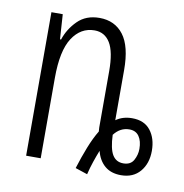

<svg xmlns="http://www.w3.org/2000/svg" viewBox="-69 -607 672 701"><g transform="rotate(10 267.5 -257.0)"><path d="M254 13Q267 -29 282 -67Q297 -105 314 -133Q313 -140 313 -147.5Q313 -155 313 -161V-357Q313 -428 293 -461Q273 -494 235 -494Q184 -494 153 -446.5Q122 -399 122 -298V0H68V-532H110L116 -440H120Q133 -480 164 -511Q195 -542 245 -542Q302 -542 334 -500Q366 -458 366 -370V-184Q391 -202 426 -202Q471 -202 494 -172.5Q517 -143 517 -97Q517 -50 491.5 -20Q466 10 421 10Q384 10 361 -9.5Q338 -29 329 -64Q321 -44 313 -20.5Q305 3 299 28ZM422 -34Q449 -34 460 -54Q471 -74 471 -96Q471 -125 459 -142.5Q447 -160 423 -160Q389 -160 366 -130Q368 -79 381.5 -56.5Q395 -34 422 -34Z"/></g></svg>

Font: Noto Sans ExtraCondensed Light
Style: Regular
Weight: 300
Width: 2
Designer: Monotype Design Team
Foundry: Monotype Imaging Inc.
Version: Version 2.013; ttfautohint (v1.8.4.7-5d5b)